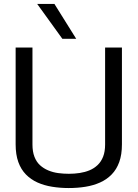

<svg xmlns="http://www.w3.org/2000/svg" viewBox="-20 -940 695 970"><path d="M59 -211V-700H144V-210Q144 -174 154 -148Q164 -122 182 -105.5Q200 -89 224 -79Q248 -69 274.5 -65.5Q301 -62 328 -62Q356 -62 382.5 -66Q409 -70 432 -79.5Q455 -89 473 -106Q491 -123 501 -148.5Q511 -174 511 -210V-700H596V-211Q596 -159 582.5 -121.5Q569 -84 544 -58.5Q519 -33 485.5 -18Q452 -3 412 3.5Q372 10 327 10Q284 10 243.5 3.5Q203 -3 169.5 -18Q136 -33 111 -58.5Q86 -84 72.5 -121.5Q59 -159 59 -211ZM295 -744 168 -920H255L365 -744Z"/></svg>

Font: Georama ExtraCondensed Thin
Style: Regular
Weight: 400
Version: Version 1.001